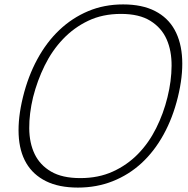

<svg xmlns="http://www.w3.org/2000/svg" viewBox="-20 -840 851 870"><path d="M786 -400Q763 -306 721 -230Q679 -154 621.5 -101Q564 -48 491 -19Q418 10 333 10Q247 10 188.5 -19Q130 -48 99 -101Q68 -154 64.5 -230Q61 -306 84 -400Q107 -494 149 -571.5Q191 -649 249 -704Q307 -759 379.5 -789.5Q452 -820 538 -820Q624 -820 682.5 -790Q741 -760 771.5 -704.5Q802 -649 805.5 -571.5Q809 -494 786 -400ZM739 -400Q757 -473 757.5 -541.5Q758 -610 735 -662Q712 -714 661.5 -745.5Q611 -777 528 -777Q445 -777 380 -746Q315 -715 265.5 -663Q216 -611 182.5 -543Q149 -475 130 -400Q112 -325 112.5 -258.5Q113 -192 137 -142Q161 -92 211.5 -62.5Q262 -33 344 -33Q426 -33 491 -62.5Q556 -92 605 -142Q654 -192 687.5 -259Q721 -326 739 -400Z"/></svg>

Font: TypoPRO Sinkin Sans
Style: 200 X Light Italic
Weight: 200
Italic angle: -112°
Designer: Keith Bates
Foundry: K-Type
Version: Sinkin Sans (version 1.0)  by Keith Bates   •   © 2014   www